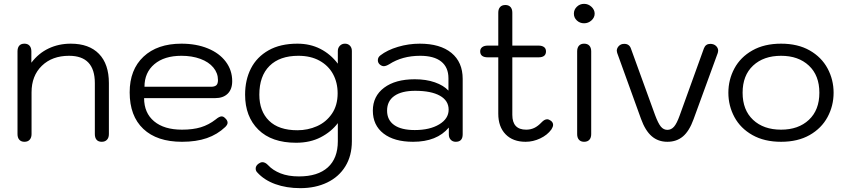

<svg xmlns="http://www.w3.org/2000/svg" viewBox="-20 -727 4398 998"><path d="M71 -30V-460Q71 -479 80 -489.5Q89 -500 107 -500Q124 -500 133.5 -489.5Q143 -479 143 -460V-401Q180 -450 232.5 -475Q285 -500 348 -500Q443 -500 494.5 -447Q546 -394 546 -295V-30Q546 -11 536 -0.5Q526 10 509 10Q491 10 482 -0.5Q473 -11 473 -30V-295Q473 -437 339 -437Q251 -437 197.5 -385Q144 -333 144 -247V-30Q144 -12 134.5 -1Q125 10 107 10Q90 10 80.5 -0.5Q71 -11 71 -30Z M654 -247Q654 -365 726 -432.5Q798 -500 923 -500Q1000 -500 1060 -475.5Q1120 -451 1153.5 -406.5Q1187 -362 1187 -305Q1187 -263 1163.5 -240Q1140 -217 1099 -217H729Q729 -140 781 -96.5Q833 -53 926 -53Q983 -53 1024 -65.5Q1065 -78 1101 -106Q1120 -122 1132 -122Q1141 -122 1149 -114Q1163 -102 1163 -89Q1163 -79 1151 -67Q1110 -28 1055 -9Q1000 10 926 10Q796 10 725 -57Q654 -124 654 -247ZM1077 -276Q1095 -276 1104 -283.5Q1113 -291 1113 -311Q1113 -347 1089 -376Q1065 -405 1021.5 -421Q978 -437 923 -437Q834 -437 782.5 -393.5Q731 -350 731 -276Z M1317 169Q1309 161 1309 149Q1309 134 1325 123Q1335 116 1344 116Q1359 116 1374 132Q1398 158 1438 174Q1478 190 1534 190Q1632 190 1684 143Q1736 96 1736 7V-87Q1702 -42 1647 -13.5Q1592 15 1519 15Q1392 15 1323 -53Q1254 -121 1254 -235Q1254 -312 1284.5 -371.5Q1315 -431 1376 -465.5Q1437 -500 1526 -500Q1592 -500 1645 -473Q1698 -446 1736 -396V-462Q1736 -478 1746.5 -489Q1757 -500 1773 -500Q1789 -500 1799 -489.5Q1809 -479 1809 -462V7Q1809 82 1775.5 137Q1742 192 1681 221.5Q1620 251 1541 251Q1469 251 1411 230Q1353 209 1317 169ZM1735 -242Q1735 -298 1711 -342Q1687 -386 1641 -411.5Q1595 -437 1531 -437Q1434 -437 1381 -384.5Q1328 -332 1328 -235Q1328 -149 1378.5 -99.5Q1429 -50 1526 -50Q1580 -50 1627.5 -71Q1675 -92 1705 -135.5Q1735 -179 1735 -242Z M1918 -152Q1918 -227 1976.5 -271Q2035 -315 2136 -315Q2195 -315 2240.5 -299Q2286 -283 2311 -256V-320Q2311 -377 2273.5 -407Q2236 -437 2164 -437Q2071 -437 2003 -393Q1986 -383 1975 -383Q1965 -383 1955 -391Q1944 -400 1944 -414Q1944 -429 1957 -439Q1993 -467 2048.5 -483.5Q2104 -500 2162 -500Q2268 -500 2326.5 -452Q2385 -404 2385 -317V-29Q2385 10 2349 10Q2333 10 2323 -0.5Q2313 -11 2313 -28V-64Q2251 10 2127 10Q2029 10 1973.5 -33Q1918 -76 1918 -152ZM2312 -157Q2312 -204 2266.5 -229.5Q2221 -255 2138 -255Q2068 -255 2030 -228.5Q1992 -202 1992 -152Q1992 -103 2029 -77Q2066 -51 2136 -51Q2214 -51 2263 -80.5Q2312 -110 2312 -157Z M2855 -78Q2855 -68 2846 -54Q2825 -25 2788 -7.5Q2751 10 2712 10Q2646 10 2608 -29Q2570 -68 2570 -136V-429H2516Q2476 -429 2476 -460Q2476 -474 2486.5 -482Q2497 -490 2516 -490H2570V-661Q2570 -680 2579.5 -690.5Q2589 -701 2607 -701Q2624 -701 2633.5 -690.5Q2643 -680 2643 -661V-490H2779Q2797 -490 2807.5 -482.5Q2818 -475 2818 -460Q2818 -429 2779 -429H2643V-130Q2643 -53 2715 -53Q2738 -53 2757 -62Q2776 -71 2795 -91Q2810 -107 2824 -107Q2833 -107 2844 -99Q2855 -90 2855 -78Z M2963 -656Q2963 -677 2978.5 -692Q2994 -707 3016 -707Q3038 -707 3054.5 -691.5Q3071 -676 3071 -656Q3071 -636 3054.5 -621Q3038 -606 3016 -606Q2994 -606 2978.5 -620.5Q2963 -635 2963 -656ZM2980 -30V-460Q2980 -479 2989.5 -489.5Q2999 -500 3016 -500Q3034 -500 3043.5 -489.5Q3053 -479 3053 -460V-30Q3053 -11 3043.5 -0.5Q3034 10 3016 10Q2999 10 2989.5 -0.5Q2980 -11 2980 -30Z M3312 -109 3188 -452Q3186 -460 3186 -463Q3186 -474 3193 -483.5Q3200 -493 3211 -497Q3216 -499 3226 -499Q3238 -499 3246.5 -493Q3255 -487 3259 -476L3385 -129Q3401 -86 3415 -69Q3429 -52 3449 -52Q3469 -52 3483.5 -68.5Q3498 -85 3513 -127L3639 -476Q3648 -499 3672 -499Q3690 -499 3701.5 -488.5Q3713 -478 3713 -463Q3713 -460 3711 -452L3585 -107Q3563 -46 3530 -18Q3497 10 3449 10Q3401 10 3367.5 -19Q3334 -48 3312 -109Z M3766 -245Q3766 -313 3797.5 -371.5Q3829 -430 3891 -465Q3953 -500 4040 -500Q4127 -500 4188.5 -465Q4250 -430 4281.5 -371.5Q4313 -313 4313 -245Q4313 -177 4281.5 -118.5Q4250 -60 4188.5 -25Q4127 10 4040 10Q3953 10 3891 -25Q3829 -60 3797.5 -118.5Q3766 -177 3766 -245ZM4239 -245Q4239 -335 4184.5 -386Q4130 -437 4040 -437Q3949 -437 3894.5 -386Q3840 -335 3840 -245Q3840 -155 3894.5 -104Q3949 -53 4040 -53Q4130 -53 4184.5 -104Q4239 -155 4239 -245Z"/></svg>

Font: Kodchasan
Style: Regular
Weight: 400
Version: Version 1.000; ttfautohint (v1.6)